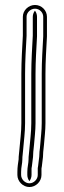

<svg xmlns="http://www.w3.org/2000/svg" viewBox="-20 -679 259 773"><path d="M66 -381.7V-183.1C66 -147.1 60.9 -112.1 58 -76.1L56 -55.8C55.3 -50.3 55 -45.6 55 -37.8C52.8 -21.2 50 -7.5 50 13.5V25.5C50 51.3 72.3 74 98.5 74C124.7 74 147 51.4 147 25.5V-0.6C149.5 -10.9 150.6 -32.7 153 -46.7L154 -67.3C155.2 -75.8 156.3 -86.1 157 -95.8C159 -124.1 163 -152.4 163 -183.3V-381.8C163 -432.7 166.6 -484.5 169 -532L169 -532.2V-611.6C169 -637.3 147.3 -659 121 -659C94.9 -659 72 -637.5 72 -611.6V-535.5C69.4 -487.4 66 -434.3 66 -381.7ZM87 -535V-611.6C87 -628.6 102.7 -644 121 -644C139.1 -644 154 -628.8 154 -611.6V-532.6C151.5 -483.8 148 -433.6 148 -381.8V-183.3C148 -153.6 144.1 -125.9 142 -96.8C141.4 -87.3 140.2 -77.1 139 -68.7L138 -48.3C135.3 -31.5 134.1 -10.9 132 -2.4V25.5C132 43 116.2 59 98.5 59C80.8 59 65 43 65 25.5V13.5C65 -6.8 69.9 -19.5 70 -37.7C70 -45.4 70.3 -48.7 71 -54.1L73 -74.8C75.8 -110.4 81 -145.5 81 -183.1V-381.7C81 -433.8 84.4 -486.7 87 -535ZM90 13.5V25.5C90 34.8 93.2 43.4 98.5 50.3C103.3 44 107 34.8 107 25.5V-1.3C109.3 -10.7 110.5 -32.3 113 -47.3L114 -67.8C115.3 -76.7 116.3 -86.6 117 -96.2C119.1 -124.8 123 -152.9 123 -183.3V-381.8C123 -433 126.6 -484.8 129 -532.4V-611.6C129 -620.9 125.8 -629.3 120.7 -636C116 -630.2 112 -621 112 -611.6V-535.3C109.4 -486.8 106 -434.1 106 -381.7V-183.1C106 -146.5 100.8 -111.4 98 -75.6L96 -55.1C95.3 -49.7 95 -45.5 95 -37.8C94.9 -20.5 90 -7.3 90 13.5Z"/></svg>

Font: HoneyBee
Style: Blur
Weight: 700
Foundry: Cannot Into Space Fonts
Version: Version 0.89